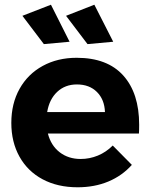

<svg xmlns="http://www.w3.org/2000/svg" viewBox="-20 -788 637 814"><path d="M570 -259Q570 -235 569 -222H183Q196 -171 233 -142.5Q270 -114 322 -114Q360 -114 395 -128.5Q430 -143 458 -171L539 -89Q498 -43 439.5 -18.5Q381 6 309 6Q224 6 160.5 -28Q97 -62 62.5 -124Q28 -186 28 -267Q28 -349 63 -411.5Q98 -474 161 -508.5Q224 -543 305 -543Q435 -543 502.5 -468Q570 -393 570 -259ZM425 -313Q423 -366 391 -398Q359 -430 306 -430Q256 -430 222.5 -398.5Q189 -367 180 -313ZM196 -768 275 -611 166 -601 75 -721ZM380 -768 460 -611 351 -601 260 -721Z"/></svg>

Font: Montserrat SemiBold
Style: Regular
Weight: 600
Designer: Julieta Ulanovsky
Foundry: Julieta Ulanovsky
Version: Version 6.001